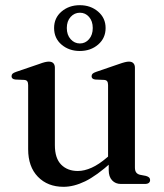

<svg xmlns="http://www.w3.org/2000/svg" viewBox="-20 -709 634 740"><path d="M399 -53V-89L396.5 -92V-381Q396.5 -391 393 -395.8Q389.5 -400.5 381.5 -401L347 -402.5Q339.5 -403.5 336.2 -406.8Q333 -410 333 -415Q333 -421 336.8 -424.8Q340.5 -428.5 350.5 -432L438 -462Q452 -467 461 -469.2Q470 -471.5 477 -471.5Q488.5 -471.5 494.2 -465.2Q500 -459 500 -448V-63.5Q500 -51 504.8 -44.5Q509.5 -38 519 -35.5L542.5 -31Q551 -28.5 554.8 -24.8Q558.5 -21 558.5 -15Q558.5 -8 553.5 -4Q548.5 0 538 0H446Q425 0 412 -14Q399 -28 399 -53ZM88.5 -134V-381Q88.5 -391 85 -395.8Q81.5 -400.5 73.5 -401L39 -402.5Q31 -403.5 27.8 -406.8Q24.5 -410 24.5 -415Q24.5 -421 28.2 -424.8Q32 -428.5 42 -432L130 -462Q144.5 -467.5 153.2 -469.5Q162 -471.5 168 -471.5Q180 -471.5 185.8 -465.2Q191.5 -459 191.5 -448V-149.5Q191.5 -99 215.8 -74.5Q240 -50 280 -50Q305 -50 333 -62.5Q361 -75 393 -102.5L414 -120.5L431.5 -102.5L410.5 -84Q352 -31.5 308.2 -10.2Q264.5 11 225 11Q163.5 11 126 -27.8Q88.5 -66.5 88.5 -134ZM287.5 -512.5Q246 -512.5 217.2 -537Q188.5 -561.5 188.5 -601Q188.5 -640 217.2 -664.5Q246 -689 287.5 -689Q329.5 -689 358.2 -664.2Q387 -639.5 387 -601Q387 -562 358.2 -537.2Q329.5 -512.5 287.5 -512.5ZM288 -660Q267 -660 252.2 -643.8Q237.5 -627.5 237.5 -601Q237.5 -574.5 252.2 -558Q267 -541.5 288 -541.5Q309 -541.5 323.2 -558Q337.5 -574.5 337.5 -601Q337.5 -627.5 323.2 -643.8Q309 -660 288 -660Z"/></svg>

Font: Fraunces 36pt
Style: Regular
Weight: 400
Version: Version 1.000;[b76b70a41]